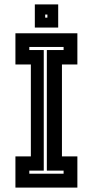

<svg xmlns="http://www.w3.org/2000/svg" viewBox="-20 -851 421 871"><path d="M50 0V-141.5H120V-558.5H50V-700H331V-558.5H261V-141.5H331V0ZM113 -63H268.5V-77H192.5V-624H268.5V-638H113V-624H178.5V-77H113ZM138 -726V-831H244V-726ZM185 -771H195V-785H185Z"/></svg>

Font: Tourney Condensed Regular
Style: Bold
Weight: 700
Width: 3
Designer: Tyler Finck
Foundry: Etcetera Type Co
Version: Version 1.010; ttfautohint (v1.8.3)